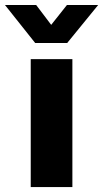

<svg xmlns="http://www.w3.org/2000/svg" viewBox="-77 -754 415 774"><path d="M46.9 0V-515.6H214.8V0ZM68.8 -733.9 129.4 -653.8 192.9 -733.9H318.4V-733.4L193.8 -580.6H64.9L-56.6 -733.4V-733.9Z"/></svg>

Font: Inter Display ExtraBold
Style: Regular
Weight: 800
Designer: Rasmus Andersson
Foundry: rsms
Version: Version 4.000;git-a52131595